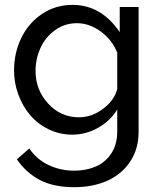

<svg xmlns="http://www.w3.org/2000/svg" viewBox="-20 -551 664 794"><path d="M38.1 -259.8Q38.1 -333 68.4 -394.8Q98.6 -456.5 154.3 -493.7Q210 -530.8 279.8 -530.8Q398.9 -530.8 475.1 -418V-522H553.2V-5.9Q553.2 65.9 517.3 118.7Q481.4 171.4 421.9 197.3Q362.3 223.1 287.1 223.1Q202.1 223.1 145.3 193.6Q88.4 164.1 49.8 107.9L101.1 63Q131.3 107.9 180.4 131.3Q229.5 154.8 287.1 154.8Q336.4 154.8 376 137.7Q415.5 120.6 440.2 83.5Q464.8 46.4 464.8 -5.9V-98.1Q435.5 -50.3 385 -22.2Q334.5 5.9 278.8 5.9Q227.1 5.9 181.6 -16.1Q136.2 -38.1 105 -74.7Q73.7 -111.3 55.9 -159.7Q38.1 -208 38.1 -259.8ZM464.8 -183.1V-333Q443.8 -386.2 396.7 -420.7Q349.6 -455.1 297.9 -455.1Q247.1 -455.1 207 -425.8Q167 -396.5 147 -351.8Q127 -307.1 127 -257.8Q127 -179.2 179.2 -122.6Q231.4 -65.9 306.2 -65.9Q360.4 -65.9 407.2 -101.8Q454.1 -137.7 464.8 -183.1Z"/></svg>

Font: Rawline Medium
Style: Regular
Weight: 500
Designer: Matt McInerney, Pablo Impallari, Rodrigo Fuenzalida
Foundry: Matt McInerney, Pablo Impallari, Rodrigo Fuenzalida
Version: Version 4.020;PS 004.020;hotconv 1.0.88;makeotf.lib2.5.64775